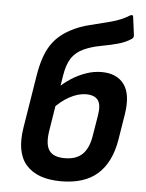

<svg xmlns="http://www.w3.org/2000/svg" viewBox="-52 -753 614 806"><g transform="rotate(5 255.0 -349.5)"><path d="M234.9 11Q134.9 11 88.2 -41.6Q41.6 -94.2 59.1 -200.9L95 -423.3Q108.4 -504.5 137.3 -549.8Q166.2 -595.1 218.5 -622.4Q254.5 -642.1 299 -652.8Q343.6 -663.5 387.3 -675.2Q431.1 -686.9 464.3 -708Q469.7 -710.7 473.1 -709.5Q476.5 -708.4 477.1 -702.3L487 -625.8Q487.7 -616.7 480.9 -611.3Q454.3 -593.2 419.6 -584.4Q384.8 -575.5 349.2 -568.9Q313.6 -562.3 282.5 -548.5Q249 -533.5 230.8 -506.1Q212.6 -478.6 205.3 -430.6L167.5 -194.4Q158.9 -137.9 176.7 -112.4Q194.5 -86.9 242.4 -86.9Q291 -86.9 317.2 -112.8Q343.3 -138.7 351.5 -190.7L366 -278.4Q373.5 -324.1 358.6 -343.1Q343.6 -362 309.3 -362Q275.1 -362 238.4 -341.8Q201.7 -321.6 171.9 -287.3L186.5 -377.4Q210.3 -400.8 239 -419.4Q267.7 -437.9 300 -449.2Q332.3 -460.6 365.6 -460.6Q430 -460.6 460.6 -419Q491.3 -377.3 478 -292.7L460.2 -182.9Q444.2 -87.1 388.9 -38Q333.6 11 234.9 11Z"/></g></svg>

Font: Sofia Sans Semi Condensed
Style: Italic
Weight: 400
Italic angle: -9°
Designer: Botio Nikoltchev, Ani Petrova
Foundry: lettersoup
Version: Version 4.101